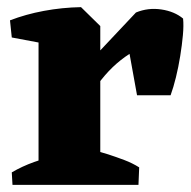

<svg xmlns="http://www.w3.org/2000/svg" viewBox="-20 -518 535 538"><path d="M88 0V-446L207 -498L261 -445V0ZM206 -205 183 -294 361 -483Q395 -497 432 -491.5Q469 -486 493 -466Q495 -447 492.5 -419.5Q490 -392 485 -361Q480 -330 473 -301.5Q466 -273 458 -251H364L343 -367Q318 -351 296 -330Q274 -309 252 -279Q230 -249 206 -205ZM13 -413 8 -461Q52 -478 103 -487.5Q154 -497 207 -498L206 -428L130 -391ZM15 0 13 -35Q42 -52 75.5 -64Q109 -76 137 -83L127 0ZM214 0 239 -97Q260 -93 283 -85.5Q306 -78 328.5 -69.5Q351 -61 370 -49L368 0Z"/></svg>

Font: Eczar
Style: Bold
Weight: 700
Designer: Vaibhav Singh
Foundry: Rosetta Type Foundry
Version: Version 2.000